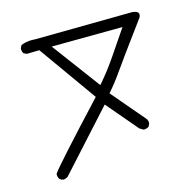

<svg xmlns="http://www.w3.org/2000/svg" viewBox="-79 -502 657 647"><g transform="rotate(-15 250.0 -178.5)"><path d="M370.6 -28.8Q371.1 -28.8 373.5 -28.8Q376 -28.8 380.4 -30Q384.8 -31.2 389.2 -34.2L394 -44.9Q394 -45.9 394 -46.9Q394 -56.2 388.2 -62.5L291 -176.8Q317.9 -207.5 339.4 -238.8Q360.8 -270 455.1 -397.9Q457.5 -403.3 457.5 -407.7Q457.5 -418.9 436.5 -421.4L97.7 -417.5Q97.7 -417.5 97.2 -417.5Q90.8 -418 84.5 -418Q63.5 -418 46.4 -410.6L41.5 -400.4Q41.5 -398.9 41.5 -397.9Q41.5 -388.7 45.9 -382.3L56.6 -377.4L100.1 -378.4L243.2 -177.2Q71.8 6.8 50.3 36.6L48.3 40Q48.3 41 48.3 42Q48.3 51.8 53.7 58.6Q59.6 63 66.4 64Q75.7 63 82 58.1L265.6 -144.5L357.4 -36.6ZM268.1 -211.9 143.6 -379.4 391.1 -381.3Q358.9 -334.5 332 -294.4Q305.2 -254.4 272 -215.8Z"/></g></svg>

Font: Bakudai
Style: Light
Weight: 300
Version: Version 1.48